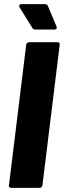

<svg xmlns="http://www.w3.org/2000/svg" viewBox="-20 -903 307 923"><path d="M23 -12 106 -688Q107 -693 110.5 -696.5Q114 -700 119 -700H257Q262 -700 265 -696.5Q268 -693 267 -688L184 -12Q183 -7 179.5 -3.5Q176 0 171 0H33Q28 0 25 -3.5Q22 -7 23 -12ZM253 -770Q253 -766 250 -763.5Q247 -761 242 -761H148Q140 -761 136 -768L74 -868Q72 -872 72 -875Q72 -878 75 -880.5Q78 -883 83 -883H196Q207 -883 210 -875L252 -775Q253 -773 253 -770Z"/></svg>

Font: Barlow Semi Condensed ExtraBold
Style: Italic
Weight: 800
Width: 4
Italic angle: -7°
Designer: Jeremy Tribby
Foundry: Tribby Type
Version: Version 1.408